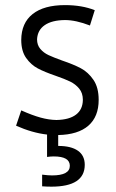

<svg xmlns="http://www.w3.org/2000/svg" viewBox="-20 -509 446 741"><path d="M204.6 12.2V54.2Q254.4 54.2 280.8 72.8Q307.1 91.3 307.1 127Q307.1 211.4 178.2 211.4Q160.2 211.4 142.6 210V165Q165.5 168 180.7 168Q249.5 168 249.5 130.9Q249.5 94.7 187.5 94.7Q175.3 94.7 161.6 96.7V10.3Q104.5 3.9 42 -23.9L62 -83Q104.5 -64 136.5 -55.2Q168.5 -46.4 197.8 -45.9Q247.6 -46.9 273.4 -66.7Q299.3 -86.4 299.8 -123.5Q299.8 -149.9 285.6 -167Q271.5 -184.1 251 -194.1Q230.5 -204.1 195.3 -216.3Q152.3 -231 126 -244.9Q99.6 -258.8 80.8 -285.4Q62 -312 62 -355Q62.5 -420.4 106 -454.8Q149.4 -489.3 231 -489.3Q296.4 -489.3 345.7 -469.7L327.1 -410.6Q272.9 -431.6 231 -431.6Q180.7 -431.2 152.8 -412.1Q125 -393.1 123 -357.4Q123 -335 135.7 -320.1Q148.4 -305.2 167.2 -296.4Q186 -287.6 219.7 -275.4Q264.2 -260.3 292.2 -245.4Q320.3 -230.5 340.6 -200.9Q360.8 -171.4 360.8 -123.5Q360.8 -58.6 321 -23.9Q281.2 10.7 204.6 12.2Z"/></svg>

Font: Selawik Semilight
Style: Regular
Weight: 300
Designer: Aaron Bell
Foundry: Microsoft Corporation
Version: Version 1.01